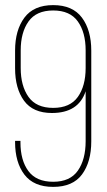

<svg xmlns="http://www.w3.org/2000/svg" viewBox="-20 -726 417 751"><path d="M337 -528V-173Q337 -93 301 -44Q265 5 188 5Q112 5 75.5 -43Q39 -91 39 -170V-175H60V-169Q60 -99 91 -57Q122 -15 188 -15Q254 -15 284.5 -58.5Q315 -102 315 -174V-369Q287 -284 183 -284Q109 -284 74 -332Q39 -380 39 -459V-528Q39 -608 75.5 -657Q112 -706 188 -706Q264 -706 300.5 -657Q337 -608 337 -528ZM61 -529V-460Q61 -390 91.5 -347Q122 -304 188 -304Q254 -304 284.5 -347Q315 -390 315 -460V-529Q315 -599 284.5 -642Q254 -685 188 -685Q122 -685 91.5 -642Q61 -599 61 -529Z"/></svg>

Font: TypoPRO Bebas Neue
Style: Regular
Weight: 300
Designer: Ryoichi Tsunekawa
Foundry: Ryoichi Tsunekawa
Version: Version 001.003